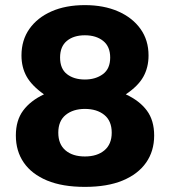

<svg xmlns="http://www.w3.org/2000/svg" viewBox="-20 -719 665 751"><path d="M312 12Q224 12 164 -13Q104 -38 73 -83Q42 -128 42 -189Q42 -248 70.5 -286.5Q99 -325 152 -350Q104 -384 84 -420Q64 -456 64 -502Q64 -562 95 -606Q126 -650 181.5 -674.5Q237 -699 312 -699Q386 -699 442 -674.5Q498 -650 529.5 -606Q561 -562 561 -502Q561 -455 540.5 -418.5Q520 -382 472 -350Q526 -325 554.5 -286.5Q583 -248 583 -189Q583 -128 551.5 -83Q520 -38 460 -13Q400 12 312 12ZM312 -107Q360 -107 388.5 -131Q417 -155 417 -200Q417 -246 388 -269.5Q359 -293 312 -293Q266 -293 237 -269.5Q208 -246 208 -200Q208 -155 236 -131Q264 -107 312 -107ZM312 -408Q354 -408 382.5 -429Q411 -450 411 -494Q411 -537 383.5 -559Q356 -581 312 -581Q268 -581 241.5 -559Q215 -537 215 -494Q215 -450 242 -429Q269 -408 312 -408Z"/></svg>

Font: Archivo SemiBold ExtraBold
Style: Regular
Weight: 800
Version: Version 2.001